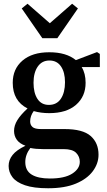

<svg xmlns="http://www.w3.org/2000/svg" viewBox="-20 -772 570 1025"><path d="M241 -212Q283 -212 305 -245Q327 -278 327 -333Q327 -386 305.5 -417.5Q284 -449 244 -449Q204 -449 181.5 -416.5Q159 -384 159 -330Q159 -276 180 -244Q201 -212 241 -212ZM115 93Q115 139 149 160Q183 181 246 181Q325 181 365.5 155Q406 129 406 92Q406 64 386.5 44Q367 24 319 24H208Q171 24 142 18Q115 54 115 93ZM243 -168Q198 -168 160 -179Q141 -153 141 -124Q141 -105 153.5 -94Q166 -83 199 -83H324Q422 -83 464 -46Q506 -9 506 54Q506 101 475.5 142Q445 183 385.5 208Q326 233 237 233Q160 233 113.5 217Q67 201 46.5 174Q26 147 26 114Q26 82 47 55.5Q68 29 116 6Q85 -5 70 -25.5Q55 -46 55 -73Q55 -102 72.5 -130.5Q90 -159 127 -193Q48 -233 48 -330Q48 -404 100 -448.5Q152 -493 243 -493Q334 -493 385 -451L498 -494L513 -484V-414H416Q437 -380 437 -330Q437 -257 386 -212.5Q335 -168 243 -168ZM127 -752 246 -648 365 -752 396 -727 286 -568H206L96 -727Z"/></svg>

Font: Source Serif Pro Semibold
Style: Regular
Weight: 600
Designer: Frank Grießhammer
Foundry: Adobe Systems Incorporated
Version: Version 3.000;hotconv 1.0.109;makeotfexe 2.5.65596